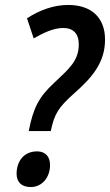

<svg xmlns="http://www.w3.org/2000/svg" viewBox="-20 -744 444 775"><path d="M96 -215H185C200 -286 216 -310 278 -366C351 -430 404 -491 404 -584C404 -673 349 -724 255 -724C197 -724 139 -703 89 -670L116 -589C155 -611 195 -631 235 -631C276 -631 298 -608 298 -565C298 -498 258 -466 199 -410C137 -353 114 -308 96 -215ZM104 11C150 11 182 -28 182 -78C182 -113 162 -133 130 -133C73 -133 47 -89 47 -43C47 -10 66 11 104 11Z"/></svg>

Font: Noto Sans Display SemiCondensed Medium
Style: Italic
Weight: 500
Width: 4
Italic angle: -12°
Designer: Monotype Design Team
Foundry: Monotype Imaging Inc.
Version: Version 1.900